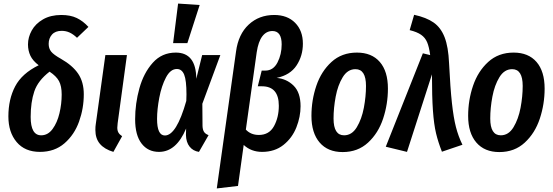

<svg xmlns="http://www.w3.org/2000/svg" viewBox="-20 -838 3103 1077"><path d="M476 -687 412 -626Q391 -646 370.5 -655.5Q350 -665 326 -665Q290 -665 271.5 -644Q253 -623 253 -592Q253 -566 267 -548.5Q281 -531 322 -508Q387 -471 418.5 -424.5Q450 -378 450 -309Q450 -230 423.5 -156Q397 -82 341.5 -34Q286 14 204 14Q120 14 73.5 -41Q27 -96 27 -185Q27 -281 65 -353.5Q103 -426 197 -472Q164 -497 150.5 -525.5Q137 -554 137 -589Q137 -629 158 -667Q179 -705 221.5 -729.5Q264 -754 324 -754Q375 -754 410.5 -737Q446 -720 476 -687ZM152 -182Q152 -79 211 -79Q249 -79 275 -114.5Q301 -150 313.5 -202.5Q326 -255 326 -308Q326 -355 311 -383Q296 -411 258 -436Q193 -386 172.5 -325.5Q152 -265 152 -182Z M640 -147Q638 -129 638 -122Q638 -105 644.5 -94Q651 -83 665 -74L616 14Q566 -1 540.5 -31Q515 -61 515 -109Q515 -129 517 -140L571 -529H692Z M1081 -396 1114 -529H1216L1115 -256L1116 -131Q1117 -109 1125 -97.5Q1133 -86 1150 -80L1096 14Q1063 9 1043.5 -15.5Q1024 -40 1023 -81L1024 -117Q969 14 872 14Q810 14 774 -33Q738 -80 738 -169Q738 -257 762 -343Q786 -429 837 -486Q888 -543 966 -543Q1080 -543 1081 -396ZM861 -171Q861 -78 905 -78Q970 -78 1025 -272L1026 -308Q1026 -388 1013 -419.5Q1000 -451 972 -451Q936 -451 911 -403.5Q886 -356 873.5 -290Q861 -224 861 -171ZM979 -818 1100 -810 1031 -596H951Z M1304 -549Q1317 -646 1375 -700Q1433 -754 1518 -754Q1592 -754 1635.5 -710Q1679 -666 1679 -593Q1679 -525 1643.5 -471Q1608 -417 1532 -401Q1588 -396 1627 -357.5Q1666 -319 1666 -242Q1666 -183 1642.5 -123.5Q1619 -64 1570 -25Q1521 14 1450 14Q1389 14 1347 -25L1315 205L1196 219ZM1544 -245Q1544 -354 1449 -354H1426L1448 -442H1468Q1513 -442 1536.5 -487.5Q1560 -533 1560 -589Q1560 -664 1508 -664Q1474 -664 1451.5 -634.5Q1429 -605 1420 -545L1359 -111Q1387 -81 1432 -81Q1490 -81 1517 -130.5Q1544 -180 1544 -245Z M1727 -188Q1727 -276 1754.5 -357Q1782 -438 1839.5 -490.5Q1897 -543 1982 -543Q2065 -543 2110.5 -490.5Q2156 -438 2156 -341Q2156 -254 2129 -172.5Q2102 -91 2044.5 -38Q1987 15 1902 15Q1819 15 1773 -38.5Q1727 -92 1727 -188ZM2033 -356Q2033 -450 1974 -450Q1930 -450 1902.5 -405Q1875 -360 1863 -296Q1851 -232 1851 -173Q1851 -79 1910 -79Q1954 -79 1981.5 -124.5Q2009 -170 2021 -233.5Q2033 -297 2033 -356Z M2499 -483Q2506 -343 2515 -260.5Q2524 -178 2537.5 -125.5Q2551 -73 2574 -26L2459 13Q2438 -40 2426 -90Q2414 -140 2408.5 -217.5Q2403 -295 2403 -421L2263 14L2144 -15L2352 -539L2393 -529Q2387 -575 2376 -601Q2365 -627 2342 -643Q2319 -659 2278 -669L2303 -755Q2372 -740 2412.5 -711.5Q2453 -683 2474 -629Q2495 -575 2499 -483Z M2606 -188Q2606 -276 2633.5 -357Q2661 -438 2718.5 -490.5Q2776 -543 2861 -543Q2944 -543 2989.5 -490.5Q3035 -438 3035 -341Q3035 -254 3008 -172.5Q2981 -91 2923.5 -38Q2866 15 2781 15Q2698 15 2652 -38.5Q2606 -92 2606 -188ZM2912 -356Q2912 -450 2853 -450Q2809 -450 2781.5 -405Q2754 -360 2742 -296Q2730 -232 2730 -173Q2730 -79 2789 -79Q2833 -79 2860.5 -124.5Q2888 -170 2900 -233.5Q2912 -297 2912 -356Z"/></svg>

Font: Fira Sans Extra Condensed Medium
Style: Italic
Weight: 500
Width: 3
Italic angle: -8°
Designer: Carrois Corporate & Edenspiekermann AG
Foundry: Carrois Corporate GbR & Edenspiekermann AG
Version: Version 4.203